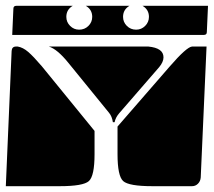

<svg xmlns="http://www.w3.org/2000/svg" viewBox="-20 -650 735 660"><path d="M0 -10 20 -475Q21 -490 35 -490H41Q59 -487 77 -471.5Q95 -456 124 -422L305 -200V-120Q305 -45 285.5 -27.5Q266 -10 185 -10ZM384 -120V-215L563 -421Q621 -488 640 -490H690L670 -40Q669 -27 660.5 -18.5Q652 -10 640 -10H504Q423 -10 403.5 -27.5Q384 -45 384 -120ZM148 -490H490Q542 -485 542 -453Q542 -437 527 -419L390 -261Q377 -246 374 -230H368Q365 -250 355 -262L215 -434Q177 -481 148 -490ZM22 -530 26 -620Q26 -630 36 -630H230Q208 -617 208 -592Q208 -574 221 -561Q234 -548 252 -548Q271 -548 284 -561Q297 -574 297 -592Q297 -617 275 -630H425Q403 -617 403 -592Q403 -574 416 -561Q429 -548 448 -548Q466 -548 479 -561Q492 -574 492 -592Q492 -617 470 -630H695L691 -540Q691 -530 681 -530Z"/></svg>

Font: PrimecolorB
Style: Medium
Weight: 500
Designer: gluk
Foundry: gluk
Version: Version 0.672